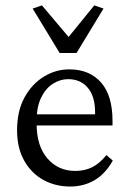

<svg xmlns="http://www.w3.org/2000/svg" viewBox="-20 -681 474 709"><path d="M239.3 7.8Q184.6 7.8 140.1 -16.6Q95.7 -41 69.3 -87.9Q43 -134.8 43 -200.2Q43 -270.5 70.3 -320.8Q97.7 -371.1 142.6 -398.4Q187.5 -425.8 239.3 -424.8Q311.5 -423.8 353.5 -376Q395.5 -328.1 395.5 -234.4V-217.8H91.8V-258.8H340.8L331.1 -249V-266.6Q331.1 -325.2 304.2 -356.9Q277.3 -388.7 231.4 -388.7Q202.1 -388.7 175.3 -371.6Q148.4 -354.5 131.8 -320.3Q115.2 -286.1 115.2 -234.4V-224.6Q115.2 -141.6 155.3 -95.7Q195.3 -49.8 257.8 -49.8Q293 -49.8 320.3 -63.5Q347.7 -77.1 373 -108.4L396.5 -87.9Q369.1 -39.1 329.1 -15.6Q289.1 7.8 239.3 7.8ZM362.3 -649.4 262.7 -485.4H200.2L100.6 -649.4L134.8 -661.1L262.7 -509.8H205.1L328.1 -661.1Z"/></svg>

Font: Crimson Pro Light
Style: Regular
Weight: 300
Designer: Jacques Le Bailly
Foundry: Baron von Fonthausen
Version: Version 1.003